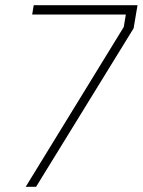

<svg xmlns="http://www.w3.org/2000/svg" viewBox="-20 -720 550 740"><path d="M457 -616 465 -664H104L110 -700H510L495 -611L119 0H79Z"/></svg>

Font: Chakra Petch ExtraLight
Style: Italic
Weight: 275
Italic angle: -10°
Designer: Katatrad Aksorn Co.,Ltd.
Foundry: Cadson Demak Co.,Ltd.
Version: Version 1.000; ttfautohint (v1.6)